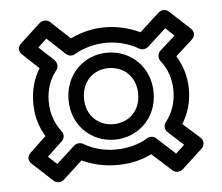

<svg xmlns="http://www.w3.org/2000/svg" viewBox="-43 -639 714 618"><g transform="rotate(-5 314.0 -330.0)"><path d="M123 -127 95 -153 143 -198C153 -207 154 -221 146 -231C125 -258 113 -291 113 -329C113 -369 125 -401 146 -428C154 -438 152 -452 143 -461L95 -506L123 -532L181 -478C189 -470 201 -469 210 -474C240 -492 278 -502 314 -502C351 -502 388 -492 418 -474C428 -468 440 -471 448 -478L507 -532L535 -506L486 -462C476 -453 475 -438 483 -428C504 -401 516 -369 516 -329C516 -291 504 -258 483 -231C475 -221 476 -207 486 -198L535 -153L507 -127L448 -181C440 -189 427 -190 418 -184C389 -166 351 -157 314 -157C277 -157 242 -166 212 -184C203 -190 190 -188 182 -181ZM106 -75C115 -66 130 -66 140 -75L202 -132C236 -115 276 -107 314 -107C353 -107 391 -114 427 -132L490 -75C499 -66 514 -66 524 -75L589 -135C604 -149 597 -165 589 -172L535 -220C554 -250 566 -288 566 -329C566 -371 554 -408 535 -439L589 -488C604 -502 597 -517 589 -524L524 -584C515 -593 500 -593 490 -584L427 -526C393 -542 354 -552 314 -552C275 -552 237 -543 202 -526L140 -584C132 -592 116 -593 106 -584L41 -524C26 -510 33 -495 41 -488L93 -439C74 -409 63 -371 63 -329C63 -288 73 -252 93 -220L41 -171C26 -157 33 -142 41 -135ZM177 -329C177 -246 239 -189 314 -189C390 -189 452 -247 452 -329C452 -412 390 -470 314 -470C239 -470 177 -412 177 -329ZM227 -329C227 -386 266 -420 314 -420C363 -420 402 -386 402 -329C402 -273 363 -239 314 -239C266 -239 227 -274 227 -329Z"/></g></svg>

Font: Falling Sky
Style: ExtOu
Weight: 400
Designer: Paul D. Hunt
Foundry: Adobe Systems Incorporated
Version: Version 1.02